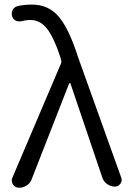

<svg xmlns="http://www.w3.org/2000/svg" viewBox="-20 -829 582 853"><path d="M120.1 -31.2Q113.3 -13.7 96.7 -3.9Q83 4.9 67.4 4.9Q64.5 4.9 60.5 4.9Q44.9 2.9 37.1 -10.7Q32.2 -18.6 32.2 -27.3Q32.2 -33.2 35.2 -40L251 -546.9Q253.9 -553.7 252 -560.5L247.1 -578.1Q219.7 -661.1 189.5 -700.7Q159.2 -740.2 114.3 -740.2Q94.7 -740.2 78.1 -735.4Q64.5 -731.4 51.3 -736.8Q38.1 -742.2 34.2 -755.9Q32.2 -761.7 32.2 -767.6Q32.2 -776.4 36.1 -784.2Q43 -797.9 57.6 -801.8Q85.9 -808.6 122.1 -808.6Q197.3 -808.6 242.7 -752.9Q288.1 -697.3 327.1 -574.2L518.6 -40Q520.5 -34.2 520.5 -29.3Q520.5 -20.5 514.6 -12.7Q505.9 0 490.2 0Q471.7 0 456.1 -11.2Q440.4 -22.5 434.6 -40L293 -458Q292 -460 290 -460Q288.1 -460 287.1 -458Z"/></svg>

Font: Gen Jyuu Gothic Normal
Style: Regular
Weight: 300
Designer: [Source Han Sans]
Ryoko NISHIZUKA  (kana & ideographs); Paul D. Hunt (Latin, Greek & Cyrillic); Wenlong ZHANG  (bopomofo
Version: Version 1.002.20150607